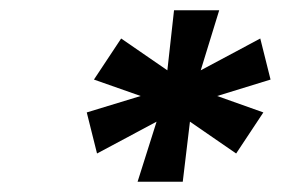

<svg xmlns="http://www.w3.org/2000/svg" viewBox="-20 -690 547 374"><path d="M407 -670H319L306 -553L216 -615L163 -535L254 -503L149 -471L169 -391L285 -453L248 -336H336L350 -453L440 -391L493 -471L403 -503L507 -535L487 -615L371 -553Z"/></svg>

Font: LT Wave Medium
Style: Italic
Weight: 500
Designer: Daniel Lyons
Version: Version 2.5 (Glyphs App)